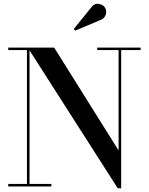

<svg xmlns="http://www.w3.org/2000/svg" viewBox="-20 -1007 804 1037"><path d="M521.5 -898.5 386 -841.5 378.5 -850.5 472 -966Q489.5 -990 513.5 -986Q537.5 -982 547 -966Q558 -949 550.8 -927.2Q543.5 -905.5 521.5 -898.5ZM24.5 -13.5H125.5V-736.5H24.5V-750H272.5L620.5 -194.5V-736.5H505V-750H739.5V-736.5H634.5V10H616L139.5 -735V-13.5H257.5V0H24.5Z"/></svg>

Font: Bodoni* 16 Medium
Style: Regular
Weight: 500
Version: Version 2.2